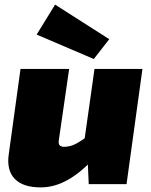

<svg xmlns="http://www.w3.org/2000/svg" viewBox="-20 -799 653 833"><path d="M280 -500 235 -189Q233 -173 240 -167.5Q247 -162 258 -162Q282 -162 305 -173Q328 -184 365 -212L401 -126Q335 -53 276 -19.5Q217 14 157 14Q79 14 43.5 -23.5Q8 -61 18 -130L69 -500ZM598 -500 529 0H365L359 -134L340 -146L390 -500ZM219 -779 454 -629 387 -543 139 -649Z"/></svg>

Font: Exo 2 Black
Style: Italic
Weight: 900
Italic angle: -8°
Designer: Natanael Gama
Foundry: Natanael Gama
Version: Version 2.010